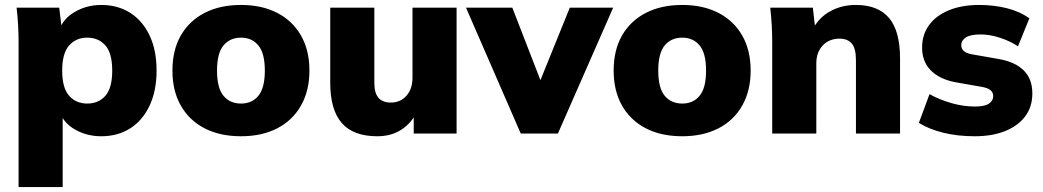

<svg xmlns="http://www.w3.org/2000/svg" viewBox="-20 -539 4211 775"><path d="M55 216V-370Q55 -404 53 -439Q51 -474 47 -508H219L230 -418H220Q234 -463 282 -491Q330 -519 389 -519Q455 -519 505 -487.5Q555 -456 583.5 -396.5Q612 -337 612 -254Q612 -172 583.5 -112Q555 -52 505 -20.5Q455 11 389 11Q331 11 284 -15.5Q237 -42 222 -86H233V216ZM332 -121Q378 -121 405.5 -152.5Q433 -184 433 -254Q433 -324 405.5 -355.5Q378 -387 332 -387Q287 -387 259 -355.5Q231 -324 231 -254Q231 -184 259 -152.5Q287 -121 332 -121Z M953 11Q868 11 806 -21Q744 -53 710 -112.5Q676 -172 676 -254Q676 -337 710 -396Q744 -455 806 -487Q868 -519 953 -519Q1037 -519 1099 -487Q1161 -455 1195 -395.5Q1229 -336 1229 -254Q1229 -173 1195 -113Q1161 -53 1099 -21Q1037 11 953 11ZM953 -121Q997 -121 1023 -152.5Q1049 -184 1049 -254Q1049 -324 1023 -355.5Q997 -387 953 -387Q908 -387 882 -355.5Q856 -324 856 -254Q856 -184 882 -152.5Q908 -121 953 -121Z M1503 11Q1406 11 1359.5 -42.5Q1313 -96 1313 -205V-508H1491V-204Q1491 -164 1507.5 -144.5Q1524 -125 1558 -125Q1596 -125 1620.5 -152.5Q1645 -180 1645 -225V-508H1823V0H1650V-91H1665Q1641 -42 1600 -15.5Q1559 11 1503 11Z M2082 0 1861 -508H2048L2179 -170H2143L2280 -508H2455L2232 0Z M2734 11Q2649 11 2587 -21Q2525 -53 2491 -112.5Q2457 -172 2457 -254Q2457 -337 2491 -396Q2525 -455 2587 -487Q2649 -519 2734 -519Q2818 -519 2880 -487Q2942 -455 2976 -395.5Q3010 -336 3010 -254Q3010 -173 2976 -113Q2942 -53 2880 -21Q2818 11 2734 11ZM2734 -121Q2778 -121 2804 -152.5Q2830 -184 2830 -254Q2830 -324 2804 -355.5Q2778 -387 2734 -387Q2689 -387 2663 -355.5Q2637 -324 2637 -254Q2637 -184 2663 -152.5Q2689 -121 2734 -121Z M3097 0V-370Q3097 -404 3095 -439Q3093 -474 3089 -508H3261L3271 -420H3260Q3285 -468 3331 -493.5Q3377 -519 3435 -519Q3524 -519 3568.5 -466.5Q3613 -414 3613 -303V0H3435V-295Q3435 -344 3418 -363.5Q3401 -383 3369 -383Q3327 -383 3301 -355.5Q3275 -328 3275 -283V0Z M3915 11Q3844 11 3786.5 -3.5Q3729 -18 3689 -43L3732 -159Q3771 -137 3819.5 -123Q3868 -109 3916 -109Q3954 -109 3971.5 -120.5Q3989 -132 3989 -151Q3989 -166 3978 -175Q3967 -184 3945 -188L3837 -207Q3773 -219 3737.5 -254.5Q3702 -290 3702 -347Q3702 -399 3730 -437.5Q3758 -476 3810 -497.5Q3862 -519 3933 -519Q3991 -519 4043.5 -506Q4096 -493 4135 -465L4089 -352Q4058 -373 4016.5 -386.5Q3975 -400 3939 -400Q3896 -400 3878 -387.5Q3860 -375 3860 -357Q3860 -343 3870 -333.5Q3880 -324 3902 -320L4010 -301Q4076 -290 4111.5 -255.5Q4147 -221 4147 -162Q4147 -107 4117.5 -68.5Q4088 -30 4036 -9.5Q3984 11 3915 11Z"/></svg>

Font: Mulish ExtraLight Black
Style: Regular
Weight: 900
Version: Version 3.603